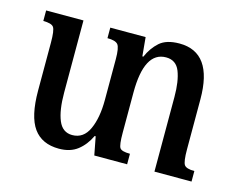

<svg xmlns="http://www.w3.org/2000/svg" viewBox="-78 -616 916 740"><g transform="rotate(15 380.0 -246.0)"><path d="M687 -116V-315Q687 -502 554 -502Q502 -502 475 -478Q448 -454 432 -417H428L421 -492H280V-450Q312 -450 322 -438Q332 -426 332 -380V-217Q332 -146 311 -100Q290 -54 245 -54Q206 -54 189.5 -94Q173 -134 173 -204V-492H24V-450Q57 -450 65.5 -438Q74 -426 74 -377V-186Q74 -83 107.5 -36.5Q141 10 209 10Q254 10 283 -12.5Q312 -35 330 -73H334L348 0H479V-42Q446 -42 438.5 -53Q431 -64 431 -113V-273Q431 -437 518 -437Q558 -437 573 -399Q588 -361 588 -298V0H736V-42Q704 -42 695.5 -54Q687 -66 687 -116Z"/></g></svg>

Font: Noto Serif Armenian ExtraCondensed Semi
Style: Regular
Weight: 600
Width: 3
Designer: Monotype Design Team
Foundry: Monotype Imaging Inc.
Version: Version 1.901